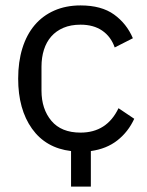

<svg xmlns="http://www.w3.org/2000/svg" viewBox="-20 -548 543 708"><path d="M242 9Q149 -2 98 -73.5Q47 -145 47 -258Q47 -320 62.5 -370Q78 -420 107.5 -455Q137 -490 180 -509Q223 -528 277 -528Q354 -528 400.5 -494.5Q447 -461 470 -407L403 -373Q389 -413 357 -435Q325 -457 277 -457Q241 -457 214 -445.5Q187 -434 169 -413.5Q151 -393 142 -364.5Q133 -336 133 -302V-214Q133 -146 169.5 -102.5Q206 -59 277 -59Q374 -59 417 -149L475 -110Q453 -62 413 -30.5Q373 1 315 9V140H242Z"/></svg>

Font: Aneliza
Style: Regular
Weight: 400
Designer: Mike Abbink, Paul van der Laan, Pieter van Rosmalen
Foundry: Bold Monday
Version: Version 3.001;September 8, 2019;FontCreator 11.5.0.2425 64-b